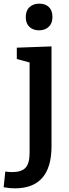

<svg xmlns="http://www.w3.org/2000/svg" viewBox="-73 -790 377 1051"><path d="M19 -529 209 -536V10Q209 241 8 241Q-20 241 -53 235L-44 149Q-23 152 -6 152Q45 152 67 128Q89 104 89 47V-448L19 -467ZM68 -696Q68 -732 88.5 -751Q109 -770 142 -770Q175 -770 194.5 -751.5Q214 -733 214 -697Q214 -662 193.5 -643Q173 -624 141 -624Q108 -624 88 -643Q68 -662 68 -696Z"/></svg>

Font: Bitter Pro SemiBold
Style: Regular
Weight: 600
Designer: Sol Matas, and Bitter project Authors
Foundry: Sol Matas
Version: Version 1.010